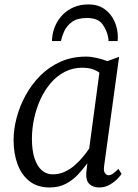

<svg xmlns="http://www.w3.org/2000/svg" viewBox="-20 -818 608 848"><path d="M440 -86Q436.5 -61.5 444 -52.8Q451.5 -44 459 -44Q469 -44 479 -51.2Q489 -58.5 503 -72L517 -50Q513.5 -44 500 -29.5Q486.5 -15 465.2 -2.5Q444 10 418 10Q391 10 375 -5Q359 -20 361 -56L366 -97Q347.5 -72 324.5 -47.2Q301.5 -22.5 270.8 -6.2Q240 10 199 10Q146 10 110.8 -17.2Q75.5 -44.5 57.8 -92Q40 -139.5 40 -200Q40 -246 53.2 -297Q66.5 -348 92.5 -396Q118.5 -444 157 -483Q195.5 -522 246.5 -545Q297.5 -568 360.5 -568Q381 -568 407 -562.2Q433 -556.5 454 -548L506 -567ZM419 -497Q403.5 -508.5 384.5 -513.8Q365.5 -519 344.5 -519Q301.5 -519 266.2 -500.8Q231 -482.5 204 -451Q177 -419.5 158.5 -379Q140 -338.5 130.5 -293.8Q121 -249 121 -205Q121 -153 132.8 -118Q144.5 -83 165 -65.5Q185.5 -48 212 -48Q241 -48 265.5 -59.2Q290 -70.5 310.2 -88.2Q330.5 -106 346.5 -125.5Q362.5 -145 374 -162ZM209.5 -636.5Q209.5 -640.5 209.8 -644.5Q210 -648.5 210.5 -651.5Q213 -679.5 224.8 -705.8Q236.5 -732 257 -753Q277.5 -774 306 -786.2Q334.5 -798.5 371 -798.5Q412.5 -798.5 441.2 -778.2Q470 -758 485.2 -724.8Q500.5 -691.5 500.5 -652.5Q500.5 -650 500 -644.5Q499.5 -639 499.5 -636.5H459Q459 -640.5 459 -644.2Q459 -648 458 -652Q452 -684.5 432.2 -711.5Q412.5 -738.5 364 -738.5Q321.5 -738.5 297.8 -721Q274 -703.5 263.5 -679.8Q253 -656 249 -636.5Z"/></svg>

Font: Merriweather Light 18pt Light
Style: Italic
Weight: 300
Italic angle: -7.8°
Version: Version 2.101